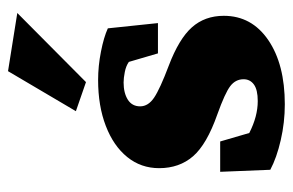

<svg xmlns="http://www.w3.org/2000/svg" viewBox="-142 -558 709 464"><g transform="rotate(-90 212.0 -326.5)"><path d="M191.4 7.8Q147.5 7.8 105 -2Q62.5 -11.7 33.2 -27.3L28.3 -148.4H101.6L122.1 -78.1Q162.1 -57.6 199.2 -57.6Q226.6 -57.6 239.3 -66.9Q252 -76.2 252 -91.8Q252 -111.3 235.4 -124Q218.8 -136.7 167 -155.3Q94.7 -180.7 65.9 -213.9Q37.1 -247.1 37.1 -295.9Q37.1 -339.8 64 -373Q90.8 -406.2 139.2 -424.8Q187.5 -443.4 250 -443.4Q284.2 -443.4 318.8 -436.5Q353.5 -429.7 375 -419.9L387.7 -298.8H314.5L293.9 -369.1Q284.2 -376 269.5 -378.9Q254.9 -381.8 244.1 -381.8Q218.8 -381.8 202.6 -371.6Q186.5 -361.3 186.5 -341.8Q186.5 -322.3 207.5 -308.1Q228.5 -293.9 285.2 -272.5Q349.6 -248 377.4 -216.8Q405.3 -185.5 405.3 -139.6Q405.3 -72.3 346.7 -32.2Q288.1 7.8 191.4 7.8ZM245.1 -472.7 174.8 -497.1 271.5 -661.1 412.1 -638.7Z"/></g></svg>

Font: Crimson Pro Black
Style: Regular
Weight: 900
Designer: Jacques Le Bailly
Foundry: Baron von Fonthausen
Version: Version 1.003